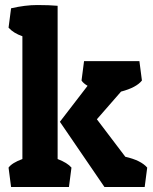

<svg xmlns="http://www.w3.org/2000/svg" viewBox="-20 -743 607 763"><path d="M24 -710Q80 -723 128 -723Q176 -723 209 -720V-111Q248 -96 264 -77L254 0H24L14 -77Q28 -96 69 -111V-599Q34 -611 14 -633ZM395 0 218 -259 328 -402Q311 -412 304 -423L314 -500H534L544 -423Q522 -395 461 -379L365 -269L478 -120Q540 -106 565 -77L555 0Z"/></svg>

Font: Patua One
Style: Regular
Weight: 400
Designer: luciano Vergara
Foundry: Luciano Vergara
Version: Version 1.002